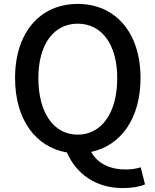

<svg xmlns="http://www.w3.org/2000/svg" viewBox="-20 -770 794 981"><path d="M176 -371C176 -544 255 -649 377 -649C499 -649 579 -544 579 -371C579 -193 499 -82 377 -82C255 -82 176 -193 176 -371ZM699 85C679 91 653 96 621 96C547 96 479 68 446 6C597 -26 698 -164 698 -371C698 -608 566 -750 377 -750C188 -750 57 -608 57 -371C57 -158 163 -18 322 9C367 114 465 191 608 191C656 191 697 183 721 172Z"/></svg>

Font: Source Han Sans KR Medium
Style: Regular
Weight: 500
Designer: Ryoko NISHIZUKA (kana & ideographs); Paul D. Hunt (Latin, Greek & Cyrillic); Wenlong ZHANG (bopomofo); Sandoll Communica
Foundry: Adobe Systems Incorporated
Version: Version 1.001;PS 1.001;hotconv 1.0.78;makeotf.lib2.5.61930